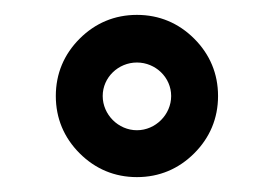

<svg xmlns="http://www.w3.org/2000/svg" viewBox="-20 -899 365 258"><path d="M164 -661C194 -661 220 -672 241 -693C262 -714 273 -740 273 -770C273 -800 262 -826 241 -847C220 -868 194 -879 164 -879C134 -879 108 -868 87 -847C66 -826 55 -800 55 -770C55 -740 66 -714 87 -693C108 -672 134 -661 164 -661ZM164 -724C139 -724 118 -745 118 -770C118 -795 139 -815 164 -815C189 -815 210 -795 210 -770C210 -745 189 -724 164 -724Z"/></svg>

Font: Be Vietnam
Style: Bold
Weight: 700
Designer: Gabriel Lam
Foundry: TypeRant
Version: Version 4.000